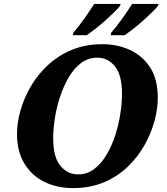

<svg xmlns="http://www.w3.org/2000/svg" viewBox="-20 -951 852 982"><path d="M354 11Q272 11 207.5 -20.5Q143 -52 105 -114Q67 -176 67 -266Q67 -324 85 -387Q103 -450 138 -510Q173 -570 225.5 -618.5Q278 -667 347.5 -696Q417 -725 504 -725Q579 -725 643.5 -696Q708 -667 747.5 -606.5Q787 -546 787 -450Q787 -395 770 -332Q753 -269 719 -208.5Q685 -148 633 -98Q581 -48 511 -18.5Q441 11 354 11ZM379 -59Q425 -59 461.5 -86.5Q498 -114 525 -159.5Q552 -205 569.5 -259.5Q587 -314 595.5 -369.5Q604 -425 604 -471Q604 -567 568 -611.5Q532 -656 478 -656Q431 -656 394.5 -628.5Q358 -601 331.5 -555.5Q305 -510 287 -455.5Q269 -401 260.5 -345.5Q252 -290 252 -244Q252 -147 289 -103Q326 -59 379 -59ZM549 -784Q577 -816 605 -855.5Q633 -895 656 -931H791L788 -921Q778 -908 757.5 -888Q737 -868 712.5 -846Q688 -824 663 -804.5Q638 -785 618 -771H546ZM355 -784Q383 -816 411 -855.5Q439 -895 462 -931H597L594 -921Q584 -908 563.5 -888Q543 -868 518.5 -846Q494 -824 469 -804.5Q444 -785 424 -771H352Z"/></svg>

Font: Noto Serif ExtraBold
Style: Italic
Weight: 800
Italic angle: -12°
Designer: Monotype Design Team
Foundry: Monotype Imaging Inc.
Version: Version 2.013